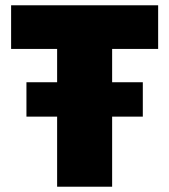

<svg xmlns="http://www.w3.org/2000/svg" viewBox="-20 -706 640 726"><path d="M196 0V-521H22V-686H578V-521H404V0ZM80 -265V-395H520V-265Z"/></svg>

Font: Chivo Mono Black
Style: Regular
Weight: 900
Designer: Hector Gatti
Foundry: Omnibus-Type
Version: Version 1.008